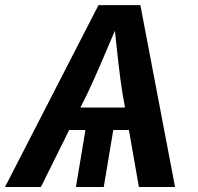

<svg xmlns="http://www.w3.org/2000/svg" viewBox="-41 -748 790 768"><path d="M-21 0 353 -727.5H520.5L659.2 0H514.6L474.6 -228H412.1L374 0H262.7L300.8 -228H235.8L122.6 0ZM280.8 -317.9H459L448.7 -376Q440.9 -425.8 433.6 -487.8Q426.3 -549.8 418.5 -625Q386.7 -549.8 359.9 -487.8Q333 -425.8 309.6 -376Z"/></svg>

Font: Inter Semi Bold
Style: Italic
Weight: 600
Italic angle: -9.39999°
Designer: Rasmus Andersson
Foundry: rsms
Version: Version 4.000;git-3c8e0fc